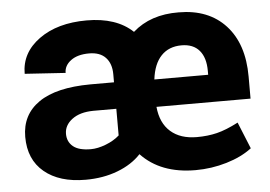

<svg xmlns="http://www.w3.org/2000/svg" viewBox="-44 -595 932 663"><g transform="rotate(-5 422.0 -264.0)"><path d="M608.4 9.8Q487.8 9.8 419.9 -62Q388.7 -28.3 338.6 -9.3Q288.6 9.8 227.5 9.8Q136.7 9.8 84.5 -33.7Q32.2 -77.1 32.2 -155.8Q32.2 -232.4 92.8 -274.4Q153.3 -316.4 272 -316.9H354V-344.7Q354 -381.8 334.2 -402.8Q314.5 -423.8 276.9 -423.8Q236.8 -423.8 213.6 -406.5Q190.4 -389.2 190.4 -363.8L49.3 -373Q49.3 -445.8 113 -491.9Q176.8 -538.1 278.3 -538.1Q381.3 -538.1 438 -484.4Q499.5 -539.1 597.2 -538.1Q700.7 -538.1 759.8 -473.9Q818.8 -409.7 818.8 -296.4V-219.7H492.7Q498 -163.1 532 -133.3Q565.9 -103.5 623 -103.5Q660.6 -103.5 692.6 -111.3Q724.6 -119.1 767.1 -141.1L804.7 -48.8Q769 -21.5 716.6 -5.9Q664.1 9.8 608.4 9.8ZM254.4 -93.8Q278.3 -93.8 306.6 -104.7Q335 -115.7 354 -132.8V-225.1H273.9Q227.5 -224.6 200.4 -204.1Q173.3 -183.6 173.3 -153.8Q173.3 -126.5 193.1 -110.1Q212.9 -93.8 254.4 -93.8ZM597.2 -423.8Q553.2 -423.8 526.6 -395.8Q500 -367.7 493.7 -314.5H680.2V-328.1Q680.2 -374 658.9 -398.9Q637.7 -423.8 597.2 -423.8Z"/></g></svg>

Font: RobotoInd
Style: Bold
Weight: 700
Designer: Google
Version: Version 2.001150; 2014